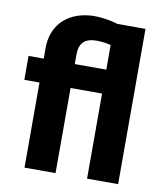

<svg xmlns="http://www.w3.org/2000/svg" viewBox="-79 -756 705 822"><g transform="rotate(10 273.5 -345.5)"><path d="M83 0H218V-370H355V0H490V-675H368C325 -688 281 -693 245 -690C142 -681 83 -613 83 -521V-474H17V-370H83ZM218 -474V-516C218 -565 242 -589 293 -589C310 -589 339 -586 355 -581V-474Z"/></g></svg>

Font: Kanit Medium
Style: Regular
Weight: 500
Designer: Katatrad Team
Foundry: CadsonDemak
Version: Version 1.000;PS 001.000;hotconv 1.0.88;makeotf.lib2.5.64775